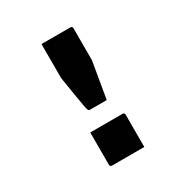

<svg xmlns="http://www.w3.org/2000/svg" viewBox="-165 -830 929 970"><g transform="rotate(-30 300.0 -345.0)"><path d="M354 -290H256Q253 -290 251.5 -291Q250 -292 248 -293Q247 -295 245 -299.5Q243 -304 239.5 -323Q236 -342 229 -384Q222 -426 210 -502V-590Q210 -618 210 -645Q210 -672 210 -700Q241 -700 283 -700Q325 -700 379 -700Q382 -700 384.5 -698.5Q387 -697 388.5 -695Q390 -693 390 -689V-502Q384 -467 378 -431.5Q372 -396 366 -361Q360 -326 354 -290ZM400 10Q369 10 337.5 10Q306 10 274.5 10Q243 10 211 10Q208 10 205.5 8.5Q203 7 201.5 4.5Q200 2 200 -1V-190Q232 -190 263.5 -190Q295 -190 326.5 -190Q358 -190 389 -190Q393 -190 395 -188.5Q397 -187 398.5 -185Q400 -183 400 -179Z"/></g></svg>

Font: Recursive Monospace ExtraBold
Style: Regular
Weight: 800
Version: Version 1.047